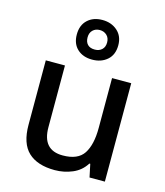

<svg xmlns="http://www.w3.org/2000/svg" viewBox="-122 -915 872 1016"><g transform="rotate(15 314.5 -406.5)"><path d="M546 -539V0H462L447 -71H442Q416 -29 370 -9.5Q324 10 273 10Q178 10 128 -37Q78 -84 78 -186V-539H183V-201Q183 -76 294 -76Q377 -76 409 -125Q441 -174 441 -266V-539ZM313 -606Q263 -606 232 -634.5Q201 -663 201 -714Q201 -765 232 -794Q263 -823 313 -823Q362 -823 395 -794Q428 -765 428 -715Q428 -663 395.5 -634.5Q363 -606 313 -606ZM313 -661Q337 -661 352 -675Q367 -689 367 -714Q367 -739 351.5 -753.5Q336 -768 313 -768Q290 -768 275 -753.5Q260 -739 260 -714Q260 -689 273.5 -675Q287 -661 313 -661Z"/></g></svg>

Font: Noto Sans Tai Tham Medium
Style: Regular
Weight: 500
Designer: Monotype Design Team 2013. Revised by David WIlliams 2020
Foundry: Monotype Imaging Inc.
Version: Version 2.002; ttfautohint (v1.8.4.7-5d5b)